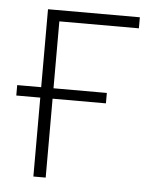

<svg xmlns="http://www.w3.org/2000/svg" viewBox="-44 -568 482 606"><g transform="rotate(5 197.0 -265.0)"><path d="M375 -530V-495H123V-283H292V-250H123V0H84V-250H8V-283H84V-530Z"/></g></svg>

Font: Noto Sans Disp ExtLt
Style: Regular
Weight: 200
Designer: Monotype Design Team
Foundry: Monotype Imaging Inc.
Version: Version 2.000;GOOG;noto-source:20170915:90ef993387c0